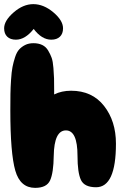

<svg xmlns="http://www.w3.org/2000/svg" viewBox="-25 -909 606 929"><path d="M145 0Q201 0 217.5 -36.5Q234 -73 235 -155Q237 -278 294 -278Q350 -278 350 -155Q350 -74 366.5 -38.5Q383 -3 440 -3Q536 -3 536 -214Q536 -323 478.5 -396.5Q421 -470 319 -470Q273 -470 237 -452Q237 -459 237 -474Q237 -511 236.5 -529.5Q236 -548 233.5 -580Q231 -612 225 -629Q219 -646 208 -664.5Q197 -683 179 -691.5Q161 -700 137 -700Q114 -700 97 -691.5Q80 -683 68 -670Q56 -657 48 -632.5Q40 -608 35.5 -585Q31 -562 28.5 -523.5Q26 -485 25.5 -454Q25 -423 25 -374Q25 -167 49 -83.5Q73 0 145 0ZM52 -717Q97 -717 138 -769Q177 -717 223 -717Q250 -717 265 -731.5Q280 -746 280 -772Q280 -810 233 -849.5Q186 -889 136 -889Q87 -889 41 -849Q-5 -809 -5 -772Q-5 -746 10 -731.5Q25 -717 52 -717Z"/></svg>

Font: Cherry Bomb
Style: Regular
Weight: 400
Designer: satsuyako
Foundry: satsuyako
Version: Version 4.0